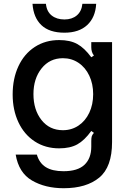

<svg xmlns="http://www.w3.org/2000/svg" viewBox="-20 -780 680 1016"><path d="M63 38H175Q188 83 222.5 104.5Q257 126 316 126Q391 126 427 92Q463 58 463 -4V-33Q463 -50 465.5 -58.5Q468 -67 477 -77L463 -87Q427 -37 389 -16Q351 5 293 5Q220 5 164 -31.5Q108 -68 77.5 -133Q47 -198 47 -280Q47 -364 77.5 -429.5Q108 -495 164 -531.5Q220 -568 293 -568Q351 -568 389 -547Q427 -526 463 -477L477 -486Q463 -504 463 -530V-557H573V-28Q573 104 505 160Q437 216 317 216Q219 216 149 175Q79 134 63 38ZM473 -282Q473 -336 452.5 -379.5Q432 -423 395.5 -447.5Q359 -472 313 -472Q243 -472 200 -418Q157 -364 157 -282Q157 -199 199.5 -145Q242 -91 313 -91Q359 -91 395.5 -115.5Q432 -140 452.5 -183.5Q473 -227 473 -282ZM152 -760H223Q227 -719 253.5 -698Q280 -677 321 -677Q361 -677 386.5 -698.5Q412 -720 416 -760H489Q485 -688 441.5 -647.5Q398 -607 321 -607Q241 -607 199 -647Q157 -687 152 -760Z"/></svg>

Font: Open Sauce Sans Medium
Style: Regular
Weight: 500
Designer: Alfredo Marco Pradil
Foundry: Creative Sauce Fz LLC
Version: Version 1.477